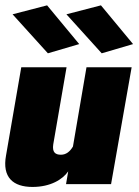

<svg xmlns="http://www.w3.org/2000/svg" viewBox="-48 -703 532 733"><path d="M76.2 10.7C145 10.7 191.4 -18.1 212.4 -48.8L204.1 0H376L454.6 -446.3H282.2L230.5 -143.6C219.2 -124.5 204.6 -112.3 184.6 -112.3C162.6 -112.3 150.9 -122.1 155.3 -151.9L206.1 -446.3H33.2L-24.9 -109.9C-40.5 -25.4 2.4 10.7 76.2 10.7ZM134.8 -499.5 254.4 -534.7 131.8 -682.6 0 -648.4ZM340.3 -499.5 460 -534.7 337.4 -682.6 205.6 -648.4Z"/></svg>

Font: Roboto Flex Super Cond Black
Style: Italic
Weight: 900
Width: 3
Italic angle: -10°
Designer: Berlow after Robertson
Foundry: Google
Version: Version 3.200;Glyphs 3.3 (3311)